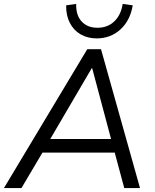

<svg xmlns="http://www.w3.org/2000/svg" viewBox="-39 -955 788 975"><path d="M-19 0 404 -705H474L672 0H592L539 -197L571 -180H145L186 -196L70 0ZM427 -609 208 -235 186 -249H552L529 -234L429 -609ZM452 -760Q406 -760 370.5 -780.5Q335 -801 315.5 -839Q296 -877 297 -928L348 -935Q346 -878 375.5 -846Q405 -814 456 -814Q507 -814 541 -846Q575 -878 584 -935L635 -928Q622 -850 572 -805Q522 -760 452 -760Z"/></svg>

Font: Nunito Sans 12pt ExtraLight 12pt
Style: Italic
Weight: 400
Italic angle: -9°
Version: Version 3.101;gftools[0.9.27]